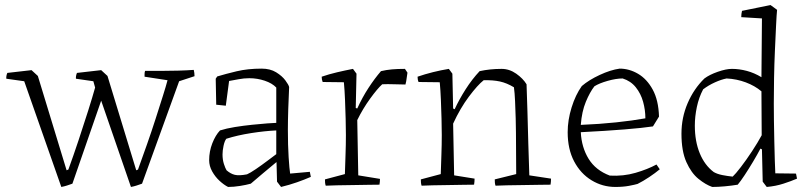

<svg xmlns="http://www.w3.org/2000/svg" viewBox="-20 -732 3212 761"><path d="M223 9 76 -410 5 -420Q4 -431 9 -443L105 -454L130 -431L244 -57L251 -60Q271 -115 291.5 -176.5Q312 -238 329.5 -293.5Q347 -349 357 -385L350 -410L281 -420Q280 -431 285 -443Q309 -446 333 -448.5Q357 -451 381 -454L406 -431L520 -57L527 -60Q544 -107 562.5 -159.5Q581 -212 597 -262Q613 -312 625.5 -351.5Q638 -391 644 -414L553 -428Q553 -432 553 -438.5Q553 -445 555 -451Q580 -451 615 -451Q650 -451 685.5 -452Q721 -453 748 -455Q751 -443 751 -430L690 -410L543 -4Q532 0 521 3.5Q510 7 499 9L381 -333L267 -4Q256 0 245 3.5Q234 7 223 9Z M974 -4Q956 1 931 5Q906 9 884 9Q868 1 850.5 -15Q833 -31 821 -52.5Q809 -74 809 -97Q809 -132 821.5 -164Q834 -196 852 -215Q877 -223 911 -228.5Q945 -234 979.5 -237.5Q1014 -241 1040 -243Q1066 -245 1075 -245V-385Q1059 -402 1029.5 -412Q1000 -422 968 -422Q947 -422 926 -418Q905 -414 888 -411L875 -313L837 -317L835 -420L841 -429Q874 -439 918 -449.5Q962 -460 1017 -460Q1051 -460 1074.5 -445.5Q1098 -431 1111 -413.5Q1124 -396 1126 -387Q1124 -349 1122.5 -300Q1121 -251 1121 -218Q1121 -156 1124 -109Q1127 -62 1130 -44L1208 -51L1212 -31Q1187 -20 1157 -9.5Q1127 1 1094 9L1078 -12L1076 -89H1075Q1048 -67 1021 -44Q994 -21 974 -4ZM878 -57Q894 -43 911 -39Q928 -35 959 -41Q971 -46 994.5 -62Q1018 -78 1041 -95.5Q1064 -113 1075 -121V-215Q1030 -213 975.5 -204.5Q921 -196 877 -182Q870 -173 866 -154Q862 -135 862 -120Q862 -99 867.5 -82Q873 -65 878 -57Z M1271 4Q1269 -2 1268.5 -8Q1268 -14 1268 -21L1347 -42Q1348 -78 1349.5 -118.5Q1351 -159 1351 -197Q1351 -225 1350 -261.5Q1349 -298 1347.5 -336Q1346 -374 1343 -406L1259 -407Q1255 -416 1255 -428Q1284 -438 1316 -445.5Q1348 -453 1379 -459L1393 -440L1390 -304L1396 -302Q1416 -346 1440.5 -383.5Q1465 -421 1490 -450Q1511 -455 1533 -457Q1555 -459 1585 -459L1595 -444L1590 -410L1587 -397Q1572 -397 1543.5 -398Q1515 -399 1495 -398Q1476 -381 1447 -341Q1418 -301 1396 -256L1400 -37L1486 -23Q1486 -11 1484 0Q1470 0 1441.5 0.5Q1413 1 1379 1.5Q1345 2 1315.5 2.5Q1286 3 1271 4Z M1651 4Q1649 -2 1648.5 -8.5Q1648 -15 1648 -21L1727 -42Q1728 -78 1729.5 -118.5Q1731 -159 1731 -197Q1731 -225 1730 -261.5Q1729 -298 1727.5 -336Q1726 -374 1723 -406L1639 -407Q1635 -416 1635 -428Q1664 -438 1696 -446Q1728 -454 1759 -459L1773 -440L1776 -302L1782 -299Q1800 -338 1825.5 -378Q1851 -418 1881 -450Q1922 -459 1968 -459Q1999 -459 2026 -440Q2053 -421 2067 -398Q2069 -353 2070.5 -291Q2072 -229 2074 -162.5Q2076 -96 2078 -37L2164 -24Q2164 -11 2162 0Q2148 0 2118.5 0.5Q2089 1 2054 1.5Q2019 2 1989 2.5Q1959 3 1944 4Q1942 -2 1941.5 -8Q1941 -14 1941 -21L2026 -42L2025 -205Q2025 -228 2024 -262.5Q2023 -297 2021.5 -331Q2020 -365 2017 -386Q1989 -403 1961.5 -409Q1934 -415 1897 -414Q1873 -395 1838.5 -349Q1804 -303 1776 -242L1780 -37L1861 -24Q1861 -12 1859 0Q1845 0 1817 0.5Q1789 1 1756 1.5Q1723 2 1694.5 2.5Q1666 3 1651 4Z M2419 9Q2368 9 2324.5 -17.5Q2281 -44 2255.5 -92.5Q2230 -141 2230 -208Q2230 -256 2245.5 -306Q2261 -356 2286 -391Q2314 -415 2357 -435Q2400 -455 2436 -460Q2474 -460 2509 -439.5Q2544 -419 2567 -377Q2590 -335 2592 -270L2568 -231Q2529 -225 2455 -219Q2381 -213 2282 -208Q2285 -148 2313 -102.5Q2341 -57 2397 -36Q2451 -33 2499 -47Q2547 -61 2582 -80L2595 -61Q2577 -46 2553 -30Q2529 -14 2507 -3Q2497 0 2473.5 4.5Q2450 9 2419 9ZM2282 -237Q2356 -240 2422 -247Q2488 -254 2538 -263Q2538 -296 2529 -328.5Q2520 -361 2500 -386Q2480 -411 2448 -421Q2422 -421 2388.5 -411.5Q2355 -402 2336 -390Q2318 -367 2302 -328.5Q2286 -290 2282 -237Z M2803 9Q2777 0 2748.5 -23Q2720 -46 2700.5 -89.5Q2681 -133 2681 -202Q2681 -266 2705.5 -323Q2730 -380 2772 -421Q2792 -436 2825 -447.5Q2858 -459 2881 -459Q2910 -459 2940 -451Q2970 -443 2998 -426L3000 -659L2918 -664Q2918 -677 2921 -689L3034 -712L3060 -693Q3058 -674 3056 -631Q3054 -588 3051.5 -533.5Q3049 -479 3048 -423Q3047 -367 3047 -322Q3047 -295 3047.5 -255Q3048 -215 3049 -172.5Q3050 -130 3051 -95.5Q3052 -61 3053 -45L3135 -44L3139 -24Q3116 -14 3085 -4Q3054 6 3019 9L3003 -12L3000 -140L2994 -143Q2982 -120 2965 -91.5Q2948 -63 2931.5 -38Q2915 -13 2904 0Q2880 4 2853 6.5Q2826 9 2803 9ZM2884 -32Q2895 -42 2916.5 -70Q2938 -98 2961 -133Q2984 -168 2999 -196L2998 -370Q2972 -392 2936 -405.5Q2900 -419 2860 -421Q2839 -417 2813.5 -405.5Q2788 -394 2767 -378Q2750 -346 2742 -308Q2734 -270 2734 -234Q2734 -172 2753.5 -124.5Q2773 -77 2809 -50Q2823 -42 2843.5 -38Q2864 -34 2884 -32Z"/></svg>

Font: Labrada Light
Style: Regular
Weight: 300
Designer: Mercedes Jáuregui
Foundry: Omnibus-Type Team
Version: Version 1.000; ttfautohint (v1.8.4.7-5d5b)